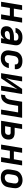

<svg xmlns="http://www.w3.org/2000/svg" viewBox="2106 -2686 589 4840"><g transform="rotate(90 2400.0 -266.5)"><path d="M25 0 113 -530H232L198 -322H396L431 -530H550L463 0H343L379 -221H181L145 0Z M801 8Q778 8 754.5 4Q731 0 711 -9.5Q691 -19 675.5 -35Q660 -51 651.5 -72Q643 -93 641.5 -116.5Q640 -140 644 -164Q648 -192 662 -218.5Q676 -245 699.5 -264Q723 -283 750.5 -294.5Q778 -306 806.5 -312.5Q835 -319 863 -321.5Q891 -324 919 -324H996L1002 -356Q1005 -374 1000 -391Q995 -408 982 -418.5Q969 -429 952 -433Q935 -437 916 -437Q899 -437 881 -434Q863 -431 846 -421.5Q829 -412 817 -397Q805 -382 802 -364H683Q688 -389 699 -413.5Q710 -438 727.5 -459Q745 -480 767.5 -496Q790 -512 815 -521.5Q840 -531 865.5 -534.5Q891 -538 916 -538Q938 -538 959.5 -536Q981 -534 1001.5 -528.5Q1022 -523 1040.5 -514Q1059 -505 1074.5 -492Q1090 -479 1101 -462Q1112 -445 1117.5 -424.5Q1123 -404 1122.5 -382.5Q1122 -361 1119 -339L1063 0H943L957 -83Q944 -63 927 -45.5Q910 -28 890 -15.5Q870 -3 847 2.5Q824 8 802 8Q802 8 802 8Q802 8 802 8ZM836 -93Q860 -93 885 -100Q910 -107 930.5 -124Q951 -141 962.5 -164.5Q974 -188 978 -213L980 -223H919Q908 -223 897 -222.5Q886 -222 875 -221.5Q864 -221 853 -219Q842 -217 831.5 -214.5Q821 -212 810 -208Q799 -204 789 -198Q779 -192 772.5 -182Q766 -172 764 -161Q761 -146 765.5 -132Q770 -118 780.5 -108.5Q791 -99 806 -96Q821 -93 836 -93Z M1455 8Q1431 8 1407 5Q1383 2 1361.5 -5.5Q1340 -13 1321.5 -26Q1303 -39 1288.5 -56Q1274 -73 1265.5 -94Q1257 -115 1253 -138Q1249 -161 1250 -185Q1251 -209 1255 -233L1274 -343Q1278 -370 1288 -397Q1298 -424 1315 -447.5Q1332 -471 1356 -489.5Q1380 -508 1406.5 -519Q1433 -530 1461 -534Q1489 -538 1516 -538Q1544 -538 1571.5 -534.5Q1599 -531 1624.5 -521.5Q1650 -512 1671 -496Q1692 -480 1705 -457.5Q1718 -435 1723 -407.5Q1728 -380 1723 -353Q1723 -351 1722.5 -349.5Q1722 -348 1722 -346H1603Q1603 -347 1603.5 -347.5Q1604 -348 1604 -349Q1607 -368 1602 -386Q1597 -404 1584 -416Q1571 -428 1553 -432.5Q1535 -437 1516 -437Q1494 -437 1471.5 -430Q1449 -423 1431.5 -407Q1414 -391 1404 -370Q1394 -349 1391 -327L1373 -217Q1369 -194 1370 -171Q1371 -148 1381.5 -129.5Q1392 -111 1412 -102Q1432 -93 1455 -93Q1476 -93 1497 -99Q1518 -105 1535.5 -119.5Q1553 -134 1563.5 -154Q1574 -174 1578 -195H1697Q1692 -167 1681 -140.5Q1670 -114 1653.5 -90Q1637 -66 1614 -46.5Q1591 -27 1564.5 -14.5Q1538 -2 1510 3Q1482 8 1455 8Z M1825 0 1913 -530H2032L1997 -318Q1993 -293 1988 -267.5Q1983 -242 1975.5 -217.5Q1968 -193 1959.5 -168Q1951 -143 1943 -118L2221 -530H2350L2263 0H2143L2178 -212Q2182 -237 2187.5 -262.5Q2193 -288 2200 -312.5Q2207 -337 2215.5 -362Q2224 -387 2232 -412L1954 0Z M2364 0 2381 -101Q2395 -101 2409.5 -104.5Q2424 -108 2436.5 -117Q2449 -126 2458.5 -138Q2468 -150 2474.5 -164Q2481 -178 2485.5 -192Q2490 -206 2493 -220Q2496 -234 2498.5 -248.5Q2501 -263 2504 -277Q2504 -278 2504 -279Q2504 -280 2504 -281V-283Q2504 -283 2504.5 -283Q2505 -283 2505 -283L2545 -530H2950L2863 0H2743L2814 -429H2649L2622 -267Q2618 -242 2613 -217Q2608 -192 2600 -167Q2592 -142 2580 -118.5Q2568 -95 2551 -74.5Q2534 -54 2511.5 -37.5Q2489 -21 2464.5 -12.5Q2440 -4 2414.5 -2Q2389 0 2364 0Z M3025 0 3113 -530H3232L3201 -342H3331Q3357 -342 3382 -337.5Q3407 -333 3428.5 -322Q3450 -311 3466 -292.5Q3482 -274 3490 -251.5Q3498 -229 3499 -203Q3500 -177 3496 -151Q3492 -130 3484.5 -108.5Q3477 -87 3463 -68.5Q3449 -50 3429.5 -36.5Q3410 -23 3389 -14.5Q3368 -6 3346 -3Q3324 0 3303 0ZM3161 -101H3303Q3316 -101 3329.5 -105Q3343 -109 3354 -118.5Q3365 -128 3370.5 -141Q3376 -154 3378 -167Q3381 -180 3380 -193.5Q3379 -207 3373.5 -218Q3368 -229 3356 -235Q3344 -241 3331 -241H3185Z M3625 0 3713 -530H3832L3798 -322H3996L4031 -530H4150L4063 0H3943L3979 -221H3781L3745 0Z M4455 8Q4423 8 4392 2.5Q4361 -3 4334.5 -18Q4308 -33 4289 -56Q4270 -79 4260.5 -108Q4251 -137 4250.5 -169Q4250 -201 4255 -233L4274 -343Q4278 -371 4288.5 -398Q4299 -425 4316.5 -448.5Q4334 -472 4358.5 -490Q4383 -508 4410 -519Q4437 -530 4464.5 -535.5Q4492 -541 4521 -541Q4553 -541 4583.5 -533.5Q4614 -526 4640.5 -511.5Q4667 -497 4686 -474Q4705 -451 4715 -422Q4725 -393 4725 -361Q4725 -329 4720 -297L4702 -187Q4697 -159 4687 -132Q4677 -105 4659 -81.5Q4641 -58 4617 -40Q4593 -22 4566 -11Q4539 0 4511 4Q4483 8 4455 8ZM4457 -93Q4472 -93 4487 -95.5Q4502 -98 4516 -105Q4530 -112 4542.5 -122.5Q4555 -133 4563.5 -146.5Q4572 -160 4577 -174.5Q4582 -189 4584 -203L4603 -313Q4606 -337 4605 -360Q4604 -383 4592.5 -401.5Q4581 -420 4560 -428.5Q4539 -437 4516 -437Q4494 -437 4471.5 -430Q4449 -423 4431.5 -407Q4414 -391 4404 -370Q4394 -349 4391 -327L4373 -217Q4369 -194 4370 -171Q4371 -148 4382 -129.5Q4393 -111 4413.5 -102Q4434 -93 4457 -93Z"/></g></svg>

Font: Iosevka Curly Extended Oblique
Style: Bold
Weight: 700
Width: 7
Italic angle: -9°
Monospace: yes
Designer: Belleve Invis
Foundry: Belleve Invis
Version: Version 11.1.0; ttfautohint (v1.8.3)